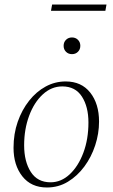

<svg xmlns="http://www.w3.org/2000/svg" viewBox="-20 -821 499 851"><path d="M188 10Q118 10 79 -39.5Q40 -89 40 -166Q40 -228 58.5 -281Q77 -334 109 -374.5Q141 -415 182.5 -437.5Q224 -460 271 -460Q341 -460 380 -410.5Q419 -361 419 -282Q419 -229 402 -177Q385 -125 354 -83Q323 -41 281 -15.5Q239 10 188 10ZM204 -13Q251 -13 289 -48.5Q327 -84 349.5 -144Q372 -204 372 -278Q372 -348 343 -393Q314 -438 256 -438Q208 -438 169.5 -402.5Q131 -367 109 -307.5Q87 -248 87 -177Q87 -105 116.5 -59Q146 -13 204 -13ZM299 -581Q283 -581 272.5 -591.5Q262 -602 262 -618Q262 -634 272.5 -644.5Q283 -655 299 -655Q315 -655 325.5 -644.5Q336 -634 336 -618Q336 -602 325.5 -591.5Q315 -581 299 -581ZM206 -773 211 -801H452L447 -773Z"/></svg>

Font: Spectral ExtraLight
Style: Italic
Weight: 275
Italic angle: -10°
Designer: Jean-Baptiste Levee
Foundry: Production Type
Version: Version 2.001